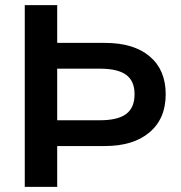

<svg xmlns="http://www.w3.org/2000/svg" viewBox="-20 -732 707 752"><path d="M629 -363Q629 -267 565.5 -213.5Q502 -160 391 -160H204V0H77V-712H204V-564H391Q504 -564 566.5 -511Q629 -458 629 -363ZM507 -363Q507 -415 474 -439Q441 -463 372 -463H204V-261H372Q441 -261 474 -285.5Q507 -310 507 -363Z"/></svg>

Font: Muli
Style: Bold
Weight: 700
Designer: Vernon Adams
Foundry: Vernon Adams
Version: Version 2.001